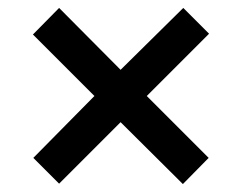

<svg xmlns="http://www.w3.org/2000/svg" viewBox="-20 -595 612 484"><path d="M442 -575 284 -419 129 -575 63 -508 218 -353 64 -197 129 -132 284 -287 441 -131 506 -197 350 -353 507 -510Z"/></svg>

Font: Noto Sans Vithkuqi SemiBold
Style: Regular
Weight: 600
Version: Version 1.001